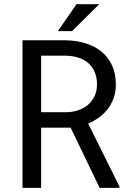

<svg xmlns="http://www.w3.org/2000/svg" viewBox="-20 -905 640 925"><path d="M320.3 -290 460 0H555.2L555.7 -5.9L404.8 -309.6Q434.1 -322.3 458.5 -340.3Q482.9 -358.4 500.5 -381.8Q518.1 -405.3 528.1 -434.1Q538.1 -462.9 538.1 -497.6Q538.1 -551.3 519.3 -591.1Q500.5 -630.9 467.8 -657.2Q434.6 -683.6 390.6 -696.8Q346.7 -710 296.9 -710.9H88.4V0H178.2V-290ZM178.2 -364.3V-636.7H296.9Q329.6 -636.2 357.2 -627.4Q384.8 -618.7 404.8 -601.6Q424.8 -584 436 -558.3Q447.3 -532.7 447.3 -498.5Q447.3 -466.3 435.5 -441.7Q423.8 -417 403.8 -399.9Q383.3 -382.8 356.4 -373.8Q329.6 -364.7 299.3 -364.3ZM348.6 -884.8 258.8 -754.9H327.1L458 -884.8Z"/></svg>

Font: Roboto Mono
Style: Regular
Weight: 400
Monospace: yes
Designer: Google
Version: Version 3.000